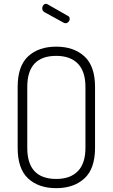

<svg xmlns="http://www.w3.org/2000/svg" viewBox="-20 -974 587 1000"><path d="M72 -204V-521Q72 -630 126.5 -680.5Q181 -731 273 -731Q364 -731 419.5 -680.5Q475 -630 475 -521V-204Q475 -95 419.5 -44.5Q364 6 273 6Q181 6 126.5 -44.5Q72 -95 72 -204ZM122 -204Q122 -42 273 -42Q346 -42 385.5 -82.5Q425 -123 425 -204V-521Q425 -602 385.5 -642.5Q346 -683 273 -683Q122 -683 122 -521ZM200 -931Q200 -940 205.5 -947Q211 -954 220 -954Q223 -954 227 -952L334 -891Q343 -887 343 -876Q343 -867 336.5 -860Q330 -853 321 -853Q317 -853 311 -856L211 -911Q200 -918 200 -931Z"/></svg>

Font: Terminal Dosis
Style: Light
Weight: 300
Designer: EdgarTolentino, PabloImpallari, IginoMarini
Foundry: EdgarTolentino, PabloImpallari, IginoMarini
Version: Version 1.006